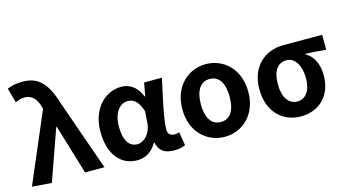

<svg xmlns="http://www.w3.org/2000/svg" viewBox="-88 -1150 2705 1501"><g transform="rotate(-15 1264.0 -399.0)"><path d="M174 12 320 -401H325L446 0H603L401 -575C352 -738 284 -812 160 -812C97 -812 66 -803 32 -789L65 -670C89 -681 109 -689 143 -689C194 -689 235 -652 253 -582L257 -565L16 0Z M866 14C934 14 987 -19 1026 -85H1030C1044 -14 1090 14 1165 14C1207 14 1237 6 1256 -4L1238 -113C1225 -108 1212 -106 1201 -106C1169 -106 1146 -121 1146 -158C1146 -248 1189 -425 1218 -560H1074L1054 -453H1050C1015 -539 956 -574 891 -574C761 -574 644 -463 644 -275C644 -93 733 14 866 14ZM900 -107C835 -107 794 -162 794 -277C794 -398 853 -453 912 -453C959 -453 998 -422 1023 -341L1016 -242C1010 -168 956 -107 900 -107Z M1575 14C1717 14 1842 -94 1842 -279C1842 -466 1717 -574 1575 -574C1433 -574 1308 -466 1308 -279C1308 -94 1433 14 1575 14ZM1575 -106C1497 -106 1458 -173 1458 -279C1458 -386 1497 -454 1575 -454C1653 -454 1691 -386 1691 -279C1691 -173 1653 -106 1575 -106Z M2191 14C2338 14 2445 -86 2445 -251C2445 -342 2410 -412 2350 -445V-450C2410 -448 2453 -445 2515 -438V-560H2198C2060 -560 1930 -467 1930 -274C1930 -88 2048 14 2191 14ZM2193 -106C2125 -106 2080 -168 2080 -274C2080 -390 2126 -440 2193 -440C2265 -440 2305 -360 2305 -265C2305 -165 2261 -106 2193 -106Z"/></g></svg>

Font: Noto Sans Japanese Bold
Style: Bold
Weight: 700
Designer: Ryoko NISHIZUKA (kana & ideographs); Paul D. Hunt (Latin, Greek & Cyrillic); Wenlong ZHANG (bopomofo); Sandoll Communica
Foundry: Adobe Systems Incorporated
Version: Version 1.000;PS 1;hotconv 1.0.78;makeotf.lib2.5.61930